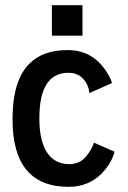

<svg xmlns="http://www.w3.org/2000/svg" viewBox="-20 -719 498 748"><path d="M182.1 -580.1V-698.7H301.3V-580.1ZM28.8 -253.9Q28.8 -407.2 95.7 -472.2Q148.4 -523.9 243.4 -523.9Q338.4 -523.9 392.1 -443.8Q409.7 -418 416.5 -395.5L328.1 -356.4Q324.2 -396.5 295.4 -419.9Q275.9 -435.5 247.1 -435.5Q133.3 -435.5 133.3 -258.3Q133.3 -170.9 163.1 -125.2Q192.9 -79.6 250 -79.6Q290 -79.6 314.9 -108.9Q336.4 -134.3 346.2 -163.1L426.3 -127.9Q415 -84.5 378.4 -45.4Q327.1 8.8 247.1 8.8Q28.8 8.8 28.8 -253.9Z"/></svg>

Font: News Cycle
Style: Bold
Weight: 700
Version: Version 0.5.1